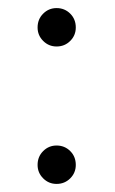

<svg xmlns="http://www.w3.org/2000/svg" viewBox="-20 -443 284 475"><path d="M120 12Q100.5 12 86.8 -1.8Q73 -15.5 73 -35Q73 -55.5 86.8 -69.2Q100.5 -83 120 -83Q140 -83 153.8 -69.2Q167.5 -55.5 167.5 -35Q167.5 -15.5 153.8 -1.8Q140 12 120 12ZM120 -328Q100.5 -328 86.8 -341.8Q73 -355.5 73 -375Q73 -395.5 86.8 -409.2Q100.5 -423 120 -423Q140 -423 153.8 -409.2Q167.5 -395.5 167.5 -375Q167.5 -355.5 153.8 -341.8Q140 -328 120 -328Z"/></svg>

Font: League Spartan Extralight
Style: Regular
Weight: 200
Foundry: The League of Moveable Type
Version: Version 2.300; ttfautohint (v1.8.3)